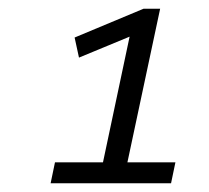

<svg xmlns="http://www.w3.org/2000/svg" viewBox="-20 -710 480 440"><path d="M96 -290 106 -338H216L277 -626L161 -578L151 -624L309 -690H347L272 -338H382L372 -290Z"/></svg>

Font: Radio Canada Light
Style: Italic
Weight: 300
Italic angle: -12°
Designer: Charles Daoud, Etienne Aubert Bonn, Alexandre Saumier Demers, Jacques Le Bailly
Foundry: Radio-Canada
Version: Version 2.104; ttfautohint (v1.8.4.7-5d5b);gftools[0.9.28.de